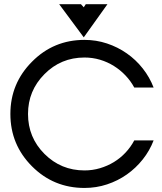

<svg xmlns="http://www.w3.org/2000/svg" viewBox="-20 -908 783 930"><path d="M395.5 -887.7H500.5L385.7 -727.1L266.6 -887.7H372.1L385.7 -872.6ZM389.2 2.4Q239.7 2.4 135.3 -102.1Q30.3 -207 30.3 -356Q30.3 -504.4 135.3 -609.4Q239.7 -714.8 389.2 -714.8Q445.8 -714.8 498 -697.5Q550.3 -680.2 594.2 -649.4Q638.2 -618.7 671.6 -576.2Q705.1 -533.7 724.1 -483.9H630.4Q613.3 -515.6 588.1 -542.2Q563 -568.8 531.7 -588.4Q500.5 -607.9 464.4 -618.7Q428.2 -629.4 389.2 -629.4Q274.9 -629.4 195.3 -548.8Q115.7 -468.8 115.7 -356Q115.7 -242.2 195.3 -162.6Q275.4 -82.5 389.2 -82.5Q428.2 -82.5 464.4 -93.3Q500.5 -104 531.7 -123Q563 -142.1 588.1 -168.9Q613.3 -195.8 630.4 -228H724.1Q705.1 -178.2 671.6 -136Q638.2 -93.8 594.5 -63Q550.8 -32.2 498.5 -14.9Q446.3 2.4 389.2 2.4Z"/></svg>

Font: Proletarsk
Style: Regular
Weight: 400
Designer: Peter Wiegel, original typeface by Carl Albert Fahrenwaldt 1901
Foundry: Peter Wiegel
Version: Version 1.000 2010 initial release